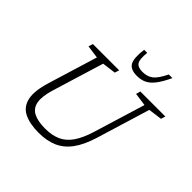

<svg xmlns="http://www.w3.org/2000/svg" viewBox="-231 -1143 1361 1361"><g transform="rotate(45 450.0 -462.5)"><path d="M206 -276Q179.5 -190 188.8 -139Q198 -88 240.8 -65.8Q283.5 -43.5 357.5 -43.5Q425.5 -43.5 474.5 -65.2Q523.5 -87 558.5 -137.2Q593.5 -187.5 620 -273.5L738 -660L640 -673.5L649.5 -707H900L889.5 -673.5L786.5 -660L663.5 -256.5Q633.5 -159 590.2 -100.5Q547 -42 487 -16Q427 10 347 10Q255.5 10 199 -18.5Q142.5 -47 128 -112.5Q113.5 -178 147.5 -289L261 -660L163 -673.5L173.5 -707H437L426.5 -673.5L323.5 -660ZM562 -815.5Q609 -815.5 641 -840.2Q673 -865 706.5 -935H743Q712.5 -870 684.5 -833.8Q656.5 -797.5 625.2 -782.5Q594 -767.5 553.5 -767.5Q489 -767.5 468 -804.8Q447 -842 459.5 -935H490Q482.5 -864.5 498.8 -840Q515 -815.5 562 -815.5Z"/></g></svg>

Font: Newsreader 6pt Light
Style: Italic
Weight: 300
Italic angle: -17°
Designer: Hugues Gentile
Foundry: Production Type
Version: Version 1.003; ttfautohint (v1.8.3)